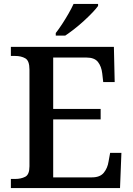

<svg xmlns="http://www.w3.org/2000/svg" viewBox="-20 -951 673 971"><path d="M35 0V-46H57Q86 -46 107.5 -57Q129 -68 129 -110V-599Q129 -644 108 -656Q87 -668 57 -668H35V-714H556L560 -536H502L497 -580Q493 -615 475.5 -637.5Q458 -660 417 -660H249V-400H489V-347H249V-54H445Q486 -54 505 -77.5Q524 -101 529 -134L537 -178H594L587 0ZM262 -784Q277 -803 294 -829Q311 -855 326.5 -882Q342 -909 352 -931H476V-921Q467 -908 448 -888Q429 -868 405 -846Q381 -824 356 -804.5Q331 -785 310 -771H262Z"/></svg>

Font: Noto Serif Khojki Medium
Style: Regular
Weight: 500
Version: Version 2.003